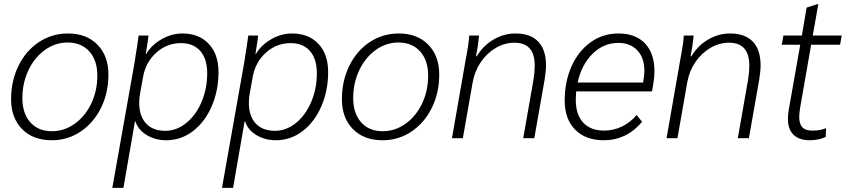

<svg xmlns="http://www.w3.org/2000/svg" viewBox="-20 -673 4130 935"><path d="M34 -190Q34 -279 70 -352.5Q106 -426 169.5 -468Q233 -510 311 -510Q401 -510 454.5 -455.5Q508 -401 508 -310Q508 -221 472 -148Q436 -75 373 -32.5Q310 10 232 10Q141 10 87.5 -44.5Q34 -99 34 -190ZM454 -305Q454 -379 415 -422.5Q376 -466 309 -466Q249 -466 198.5 -429.5Q148 -393 118.5 -331Q89 -269 89 -195Q89 -121 127.5 -77.5Q166 -34 233 -34Q293 -34 344 -70.5Q395 -107 424.5 -169Q454 -231 454 -305Z M637 -378 640 -400Q649 -451 655 -500H703Q702 -486 698.5 -465Q695 -444 693 -430L690 -410H692Q717 -453 766 -481.5Q815 -510 868 -510Q949 -510 996.5 -459.5Q1044 -409 1044 -322Q1044 -231 1010.5 -154.5Q977 -78 919 -34Q861 10 789 10Q737 10 695 -15Q653 -40 640 -81H637L581 242H527ZM989 -316Q989 -386 955.5 -424.5Q922 -463 861 -463Q793 -463 741.5 -417Q690 -371 677 -300L662 -217Q658 -196 658 -171Q658 -108 691 -72Q724 -36 785 -36Q840 -36 887 -74Q934 -112 961.5 -176.5Q989 -241 989 -316Z M1171 -378 1174 -400Q1183 -451 1189 -500H1237Q1236 -486 1232.5 -465Q1229 -444 1227 -430L1224 -410H1226Q1251 -453 1300 -481.5Q1349 -510 1402 -510Q1483 -510 1530.5 -459.5Q1578 -409 1578 -322Q1578 -231 1544.5 -154.5Q1511 -78 1453 -34Q1395 10 1323 10Q1271 10 1229 -15Q1187 -40 1174 -81H1171L1115 242H1061ZM1523 -316Q1523 -386 1489.5 -424.5Q1456 -463 1395 -463Q1327 -463 1275.5 -417Q1224 -371 1211 -300L1196 -217Q1192 -196 1192 -171Q1192 -108 1225 -72Q1258 -36 1319 -36Q1374 -36 1421 -74Q1468 -112 1495.5 -176.5Q1523 -241 1523 -316Z M1645 -190Q1645 -279 1681 -352.5Q1717 -426 1780.5 -468Q1844 -510 1922 -510Q2012 -510 2065.5 -455.5Q2119 -401 2119 -310Q2119 -221 2083 -148Q2047 -75 1984 -32.5Q1921 10 1843 10Q1752 10 1698.5 -44.5Q1645 -99 1645 -190ZM2065 -305Q2065 -379 2026 -422.5Q1987 -466 1920 -466Q1860 -466 1809.5 -429.5Q1759 -393 1729.5 -331Q1700 -269 1700 -195Q1700 -121 1738.5 -77.5Q1777 -34 1844 -34Q1904 -34 1955 -70.5Q2006 -107 2035.5 -169Q2065 -231 2065 -305Z M2247 -378Q2263 -460 2265 -500H2313Q2308 -447 2298 -399H2302Q2333 -451 2383.5 -480.5Q2434 -510 2490 -510Q2563 -510 2601 -470.5Q2639 -431 2639 -354Q2639 -328 2632 -284L2582 0H2528L2578 -285Q2584 -323 2584 -352Q2584 -409 2559.5 -437Q2535 -465 2485 -465Q2438 -465 2395 -440Q2352 -415 2322 -371.5Q2292 -328 2282 -273L2234 0H2181Z M3167 -326Q3167 -296 3161 -261L3155 -228H2786Q2784 -202 2784 -187Q2784 -115 2820 -76Q2856 -37 2922 -37Q2968 -37 3010 -57.5Q3052 -78 3080 -113L3107 -80Q3031 10 2920 10Q2832 10 2781 -41.5Q2730 -93 2730 -183Q2730 -276 2763.5 -350.5Q2797 -425 2856.5 -467.5Q2916 -510 2992 -510Q3075 -510 3121 -461.5Q3167 -413 3167 -326ZM3118 -328Q3118 -391 3084 -427.5Q3050 -464 2991 -464Q2919 -464 2865.5 -411Q2812 -358 2793 -271H3112L3113 -280Q3118 -308 3118 -328Z M3292 -378Q3308 -460 3310 -500H3358Q3353 -447 3343 -399H3347Q3378 -451 3428.5 -480.5Q3479 -510 3535 -510Q3608 -510 3646 -470.5Q3684 -431 3684 -354Q3684 -328 3677 -284L3627 0H3573L3623 -285Q3629 -323 3629 -352Q3629 -409 3604.5 -437Q3580 -465 3530 -465Q3483 -465 3440 -440Q3397 -415 3367 -371.5Q3337 -328 3327 -273L3279 0H3226Z M3817 -94Q3817 -117 3821 -138L3877 -455H3787L3795 -500H3885L3908 -636L3961 -653H3965L3938 -500H4079L4071 -455H3930L3877 -151Q3872 -121 3872 -104Q3872 -70 3887 -53.5Q3902 -37 3936 -37Q3976 -37 4003 -49L4001 -6Q3966 10 3923 10Q3872 10 3844.5 -16.5Q3817 -43 3817 -94Z"/></svg>

Font: Sarabun ExtraLight
Style: Italic
Weight: 275
Italic angle: -10°
Designer: Suppakit Chalermlarp | Katatrad Co.,Ltd.
Foundry: Cadson Demak Co.,Ltd.
Version: Version 1.000; ttfautohint (v1.6)